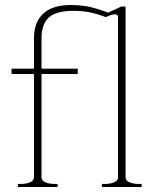

<svg xmlns="http://www.w3.org/2000/svg" viewBox="-20 -743 629 763"><path d="M51 -12H62Q84 -12 99.5 -18.5Q115 -25 115 -39V-449H26V-470H115V-591Q115 -655 152 -689Q189 -723 261 -723Q305 -723 339 -715Q373 -707 410 -693L462 -717H479V-39Q479 -25 494.5 -18.5Q510 -12 532 -12H543V0H385V-12H396Q418 -12 433.5 -18.5Q449 -25 449 -39V-674Q449 -686 437 -686Q423 -686 401 -675Q369 -687 339 -693.5Q309 -700 272 -700Q203 -700 174 -673.5Q145 -647 145 -590V-470H289V-449H145V-39Q145 -25 160.5 -18.5Q176 -12 198 -12H209V0H51Z"/></svg>

Font: Taviraj Thin
Style: Regular
Weight: 250
Designer: Katatrad Team
Foundry: CadsonDemak
Version: Version 1.001